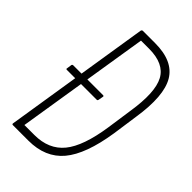

<svg xmlns="http://www.w3.org/2000/svg" viewBox="-203 -724 793 793"><g transform="rotate(45 193.0 -327.5)"><path d="M32 -319Q26 -319 28 -325L31 -346Q32 -351 38 -351H86H211Q217 -351 216 -346L212 -324Q211 -319 206 -319ZM36 0Q30 0 31 -6L133 -649Q135 -655 140 -655H211Q317 -655 355 -590.5Q393 -526 371 -384L355 -272Q333 -129 279 -64.5Q225 0 126 0ZM69 -34H127Q211 -34 256.5 -89.5Q302 -145 321 -273L337 -384Q357 -511 327.5 -566Q298 -621 210 -621H163Z"/></g></svg>

Font: Sofia Sans Extra Condensed ExtraLight
Style: Italic
Weight: 250
Italic angle: -9°
Version: Version 4.100